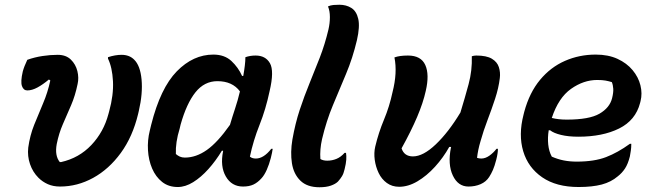

<svg xmlns="http://www.w3.org/2000/svg" viewBox="-20 -777 2760 809"><path d="M95 -525Q126 -536 159 -541Q192 -546 223 -546Q258 -546 278.5 -526Q299 -506 306 -477.5Q313 -449 307 -423Q297 -374 279.5 -333.5Q262 -293 245 -254Q228 -215 219 -170Q210 -121 232 -94H237Q313 -111 365 -166Q417 -221 437 -297L440 -308Q459 -377 456 -435Q453 -493 435 -530V-536Q450 -541 464.5 -543.5Q479 -546 492 -546Q525 -546 545 -526Q571 -501 576.5 -442Q582 -383 565 -310L562 -297Q539 -201 489 -132.5Q439 -64 372.5 -27.5Q306 9 233 9Q204 9 181.5 -1Q159 -11 142 -28Q118 -52 106.5 -85.5Q95 -119 99 -155Q106 -206 124 -251Q142 -296 161.5 -341.5Q181 -387 192 -438L186 -442Q161 -421 138 -408.5Q115 -396 95 -396Q79 -396 72.5 -414.5Q66 -433 76 -476Q79 -487 83.5 -498.5Q88 -510 95 -525Z M879 -547Q926 -547 955 -520Q984 -493 1000 -457H1005Q1009 -479 1011.5 -500Q1014 -521 1014 -536Q1034 -543 1057 -543Q1099 -543 1117.5 -510.5Q1136 -478 1116 -393Q1100 -317 1073.5 -250.5Q1047 -184 1033 -117Q1042 -109 1058 -109Q1091 -109 1123 -150H1129Q1128 -142 1126 -132.5Q1124 -123 1121 -111Q1114 -84 1104 -61.5Q1094 -39 1082 -26Q1066 -8 1048 0.5Q1030 9 1004 9Q956 9 931.5 -33.5Q907 -76 920 -140V-142H915Q889 -99 858 -64.5Q827 -30 794 -9.5Q761 11 729 11Q690 11 663 -10.5Q636 -32 621 -67Q606 -102 603.5 -144Q601 -186 611 -226L617 -251Q656 -406 725 -476.5Q794 -547 879 -547ZM721 -128Q729 -121 738 -117Q747 -113 759 -113Q806 -113 851.5 -145Q897 -177 949 -251Q959 -285 970.5 -319.5Q982 -354 991 -392Q959 -435 896 -435Q841 -435 803.5 -388Q766 -341 741 -252L737 -235Q719 -177 721 -128Z M1364 -653Q1370 -679 1370 -705Q1370 -731 1362 -750Q1373 -755 1385 -756Q1397 -757 1410 -757Q1439 -757 1460.5 -743.5Q1482 -730 1489.5 -697.5Q1497 -665 1484 -608Q1466 -532 1438 -465.5Q1410 -399 1382.5 -333Q1355 -267 1337 -191Q1327 -147 1330 -107Q1341 -100 1359 -100Q1379 -100 1397.5 -107.5Q1416 -115 1432 -133H1438Q1440 -120 1439 -104Q1438 -88 1432 -64Q1428 -46 1421 -34.5Q1414 -23 1404 -12Q1394 -2 1374.5 5Q1355 12 1326 12Q1274 12 1245.5 -16Q1217 -44 1210 -89.5Q1203 -135 1212 -189Q1224 -257 1243 -314.5Q1262 -372 1284 -425.5Q1306 -479 1327.5 -534.5Q1349 -590 1364 -653Z M1642 -535Q1663 -543 1699 -543Q1754 -543 1772 -503Q1790 -463 1774 -394Q1763 -344 1737.5 -284Q1712 -224 1672 -152Q1683 -118 1720 -118Q1763 -118 1816.5 -169Q1870 -220 1920 -303Q1939 -365 1954.5 -422.5Q1970 -480 1968 -540Q1977 -543 1987 -543Q2030 -543 2052.5 -529.5Q2075 -516 2082 -494Q2089 -472 2086 -448Q2081 -406 2066 -360.5Q2051 -315 2034 -270.5Q2017 -226 2005 -183Q1999 -163 1995.5 -146Q1992 -129 1990 -112Q1998 -109 2008 -109Q2025 -109 2042 -121Q2059 -133 2072 -150H2078Q2078 -131 2071 -104Q2064 -77 2057 -61Q2050 -45 2041 -31Q2028 -11 2005 -1Q1982 9 1954 9Q1910 9 1888 -37.5Q1866 -84 1880 -155L1881 -158H1873Q1848 -113 1813 -74.5Q1778 -36 1739 -13Q1700 10 1662 10Q1632 10 1610 -6Q1588 -22 1575.5 -48Q1563 -74 1559 -103.5Q1555 -133 1561 -159Q1575 -218 1598 -273Q1621 -328 1634 -389Q1655 -471 1642 -535Z M2490 -547Q2543 -547 2582 -529Q2621 -511 2645.5 -481.5Q2670 -452 2678.5 -417.5Q2687 -383 2679 -351L2677 -343Q2658 -270 2588.5 -235.5Q2519 -201 2417 -201Q2375 -201 2344 -208.5Q2313 -216 2298 -228H2292Q2287 -197 2290 -168Q2293 -139 2305 -117Q2330 -106 2355.5 -101Q2381 -96 2410 -96Q2484 -96 2533.5 -115Q2583 -134 2634 -171H2640Q2640 -155 2638 -142Q2636 -129 2634 -118Q2626 -86 2613.5 -67Q2601 -48 2583 -34Q2555 -10 2515.5 0.5Q2476 11 2418 11Q2324 11 2264.5 -30Q2205 -71 2184.5 -140Q2164 -209 2186 -294L2189 -306Q2211 -387 2255.5 -440.5Q2300 -494 2360.5 -520.5Q2421 -547 2490 -547ZM2496 -440Q2439 -440 2386 -402.5Q2333 -365 2305 -280Q2333 -273 2368 -273Q2463 -273 2506 -298Q2549 -323 2559 -363Q2565 -387 2564 -403Q2563 -419 2558 -431Q2545 -435 2531.5 -437.5Q2518 -440 2496 -440Z"/></svg>

Font: Recursive Sn Csl St SmB
Style: Italic
Weight: 600
Italic angle: -15°
Version: Version 1.079;hotconv 1.0.112;makeotfexe 2.5.65598; ttfautoh